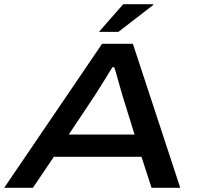

<svg xmlns="http://www.w3.org/2000/svg" viewBox="-37 -896 954 916"><path d="M-17 0 450 -687H597L823 0H686L638 -148H220L120 0ZM291 -254H605L547 -441Q544 -452 538 -472.5Q532 -493 526 -515Q520 -537 515 -554Q510 -571 508 -575H499Q487 -555 470.5 -528.5Q454 -502 439 -478Q424 -454 415 -440ZM435 -744 551 -876H693L695 -873L528 -744Z"/></svg>

Font: Archivo Expanded Medium
Style: Italic
Weight: 500
Width: 7
Italic angle: -10°
Designer: Hector Gatti
Foundry: Omnibus-Type
Version: Version 2.001